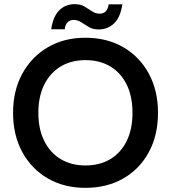

<svg xmlns="http://www.w3.org/2000/svg" viewBox="-20 -894 825 926"><path d="M392 12Q289 12 210.5 -33.5Q132 -79 87.5 -160.5Q43 -242 43 -350Q43 -457 87.5 -538.5Q132 -620 210.5 -666Q289 -712 392 -712Q496 -712 575 -666Q654 -620 698 -538.5Q742 -457 742 -350Q742 -242 698 -160.5Q654 -79 575 -33.5Q496 12 392 12ZM392 -96Q461 -96 512 -126.5Q563 -157 591 -214Q619 -271 619 -350Q619 -429 591 -486Q563 -543 512 -573.5Q461 -604 392 -604Q324 -604 273 -573.5Q222 -543 193.5 -486Q165 -429 165 -350Q165 -271 193.5 -214Q222 -157 273 -126.5Q324 -96 392 -96ZM456 -752Q428 -752 408.5 -763.5Q389 -775 372 -786.5Q355 -798 335 -798Q318 -798 306.5 -787Q295 -776 292 -753H227Q236 -815 266 -844.5Q296 -874 340 -874Q368 -874 387.5 -862.5Q407 -851 424 -839.5Q441 -828 461 -828Q478 -828 489.5 -839Q501 -850 504 -873H570Q561 -811 530.5 -781.5Q500 -752 456 -752Z"/></svg>

Font: DM Sans 28pt SemiBold
Style: Regular
Weight: 600
Version: Version 4.004;gftools[0.9.30]